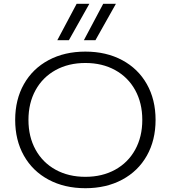

<svg xmlns="http://www.w3.org/2000/svg" viewBox="-20 -982 900 1012"><path d="M60 -350Q60 -457 106 -538.5Q152 -620 236 -665Q320 -710 430 -710Q540 -710 624 -665Q708 -620 754 -538.5Q800 -457 800 -350Q800 -243 754 -161.5Q708 -80 624 -35Q540 10 430 10Q320 10 236 -35Q152 -80 106 -161.5Q60 -243 60 -350ZM730 -350Q730 -439 692.5 -507Q655 -575 587 -612.5Q519 -650 430 -650Q341 -650 273 -612.5Q205 -575 167.5 -507Q130 -439 130 -350Q130 -261 167.5 -193Q205 -125 273 -87.5Q341 -50 430 -50Q519 -50 587 -87.5Q655 -125 692.5 -193Q730 -261 730 -350ZM524 -962H591L483 -770H422ZM384 -962H451L343 -770H282Z"/></svg>

Font: Goli Light
Style: Regular
Weight: 300
Designer: jaikishan Patel
Foundry: MagicType
Version: Version 1.000